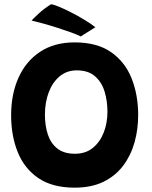

<svg xmlns="http://www.w3.org/2000/svg" viewBox="-20 -860 717 906"><path d="M332 25.5Q227.5 25.5 161.2 -19.5Q95 -64.5 63.8 -141.8Q32.5 -219 32.5 -316.5Q32.5 -416 67.5 -493.8Q102.5 -571.5 169.5 -615.8Q236.5 -660 332 -660Q438 -660 504 -614Q570 -568 601 -490.2Q632 -412.5 632 -317Q632 -249.5 614.8 -188Q597.5 -126.5 561.2 -78.2Q525 -30 468.2 -2.2Q411.5 25.5 332 25.5ZM333.5 -134.5Q384.5 -134.5 418.5 -162.5Q452.5 -190.5 469.8 -235.5Q487 -280.5 487 -332.5Q487 -383.5 473.5 -428Q460 -472.5 428.2 -500.2Q396.5 -528 342 -528Q295.5 -528 261.8 -500Q228 -472 210 -424.5Q192 -377 192 -319Q192 -267 205.8 -225.2Q219.5 -183.5 250.8 -159Q282 -134.5 333.5 -134.5ZM221 -840Q232 -839 257.8 -828.5Q283.5 -818 315.8 -801.5Q348 -785 378.5 -766.5Q409 -748 430 -731.5L361 -688Q344.5 -696.5 315.5 -707Q286.5 -717.5 252.2 -728.5Q218 -739.5 185.5 -748.5Q153 -757.5 129 -763Q135 -770.5 161.8 -795.2Q188.5 -820 221 -840Z"/></svg>

Font: Grandstander
Style: Bold
Weight: 700
Designer: Tyler Finck
Foundry: Etcetera Type Co
Version: Version 1.200; ttfautohint (v1.8.3)